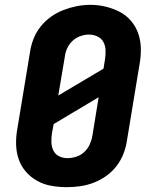

<svg xmlns="http://www.w3.org/2000/svg" viewBox="-20 -766 640 794"><path d="M256 8Q224 8 192.5 2.5Q161 -3 134 -18Q107 -33 87 -56Q67 -79 57 -108.5Q47 -138 46.5 -170.5Q46 -203 52 -235L104 -550Q108 -578 118.5 -605Q129 -632 147.5 -655.5Q166 -679 190.5 -696.5Q215 -714 242.5 -724.5Q270 -735 297.5 -740.5Q325 -746 354 -746Q386 -746 417 -738.5Q448 -731 475 -717Q502 -703 522 -679.5Q542 -656 552 -626.5Q562 -597 562.5 -564.5Q563 -532 557 -500L505 -185Q501 -157 490.5 -130Q480 -103 462 -79.5Q444 -56 419.5 -38.5Q395 -21 367.5 -10.5Q340 0 312 4Q284 8 256 8ZM221 -371 408 -482 414 -519Q417 -538 416.5 -557Q416 -576 408 -591.5Q400 -607 383.5 -615Q367 -623 348 -623Q330 -623 312 -616.5Q294 -610 280 -597Q266 -584 258 -566.5Q250 -549 248 -531ZM259 -112Q277 -112 295.5 -118Q314 -124 328.5 -137.5Q343 -151 351 -168.5Q359 -186 362 -204L388 -364L202 -253L195 -216Q192 -197 192.5 -178.5Q193 -160 200.5 -144Q208 -128 224 -120Q240 -112 259 -112Z"/></svg>

Font: Iosevka Curly HvExObl
Style: Regular
Weight: 900
Width: 7
Italic angle: -9°
Monospace: yes
Designer: Belleve Invis
Foundry: Belleve Invis
Version: Version 11.1.0; ttfautohint (v1.8.3)